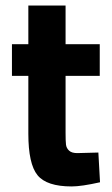

<svg xmlns="http://www.w3.org/2000/svg" viewBox="-20 -659 404 691"><path d="M339 -386H216V-181Q216 -151 217.5 -138.5Q219 -126 228.5 -117Q238 -108 258 -108L334 -110L340 -3Q273 12 238 12Q148 12 115 -28.5Q82 -69 82 -178V-386H23V-500H82V-639H216V-500H339Z"/></svg>

Font: Titillium Web
Style: Bold
Weight: 700
Version: Version 1.001;PS 57.000;hotconv 1.0.70;makeotf.lib2.5.55311